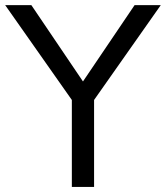

<svg xmlns="http://www.w3.org/2000/svg" viewBox="-35 -739 655 759"><path d="M88.9 -718.8 293 -417 497.1 -718.8H600.6L336.9 -343.8V0H249V-343.8L-14.6 -718.8Z"/></svg>

Font: Min Sans
Style: Regular
Weight: 400
Designer: Jinseong-Kim, NotoSansCJK, Nunito
Foundry: Jinseong-Kim
Version: Version 1.400;Glyphs 3.1.2 (3151)